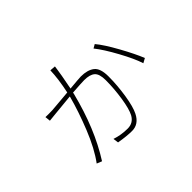

<svg xmlns="http://www.w3.org/2000/svg" viewBox="-108 -892 1216 1216"><g transform="rotate(-45 500.0 -284.5)"><path d="M410.2 -603.5 448.2 -600.6 444.3 -573.2Q442.4 -552.7 418.9 -431.6Q504.9 -439.5 518.6 -439.5Q578.1 -439.5 610.8 -414.1Q643.6 -388.7 643.6 -316.4Q643.6 -236.3 630.4 -152.3Q617.2 -68.4 596.7 -28.3Q565.4 34.2 504.9 34.2Q459 34.2 390.6 22.5L385.7 -13.7Q438.5 3.9 496.1 3.9Q545.9 3.9 570.3 -40Q589.8 -76.2 602.1 -156.2Q614.3 -236.3 614.3 -311.5Q614.3 -368.2 590.8 -388.2Q567.4 -408.2 517.6 -408.2Q498 -408.2 412.1 -402.3L410.2 -392.6Q347.7 -142.6 234.4 35.2L200.2 21.5Q256.8 -54.7 304.7 -174.3Q352.5 -293.9 378.9 -393.6L379.9 -399.4Q323.2 -394.5 238.3 -385.7Q191.4 -380.9 182.6 -379.9L178.7 -416Q206.1 -415 238.3 -416Q251 -417 274.4 -418.9Q297.9 -420.9 331.1 -423.8Q364.3 -426.8 386.7 -428.7Q408.2 -530.3 410.2 -603.5ZM701.2 -507.8 726.6 -522.5Q763.7 -478.5 814.5 -386.7Q865.2 -294.9 888.7 -235.4L858.4 -218.8Q840.8 -275.4 791 -366.7Q741.2 -458 701.2 -507.8Z"/></g></svg>

Font: Gen Shin Gothic ExtraLight
Style: Regular
Weight: 100
Designer: [Source Han Sans]
Ryoko NISHIZUKA  (kana & ideographs); Paul D. Hunt (Latin, Greek & Cyrillic); Wenlong ZHANG  (bopomofo
Version: Version 1.002.20150607